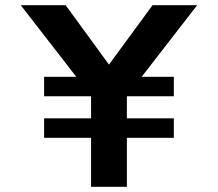

<svg xmlns="http://www.w3.org/2000/svg" viewBox="-20 -720 840 740"><path d="M150 -424V-349H331V-264H150V-189H331V0H469V-189H650V-264H469V-349H650V-424H526L740 -700H568L400 -471L233 -700H60L274 -424Z"/></svg>

Font: Gully SemiBold
Style: Regular
Weight: 600
Designer: jaikishan Patel
Foundry: MagicType
Version: Version 1.000;Glyphs 3.2 (3242)